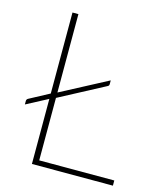

<svg xmlns="http://www.w3.org/2000/svg" viewBox="-107 -782 727 861"><g transform="rotate(15 257.0 -351.5)"><path d="M150 -339 367 -453.5V-437Q367 -433 365.8 -430.2Q364.5 -427.5 359.5 -425L150 -314V-24H498.5V0H122.5V-302L23 -249.5V-266Q23 -273.5 30 -277.5L122.5 -327V-703H150Z"/></g></svg>

Font: Lato Thin
Style: Regular
Weight: 200
Designer: Lukasz Dziedzic
Foundry: tyPoland Lukasz Dziedzic
Version: Version 2.007; 2014-02-27